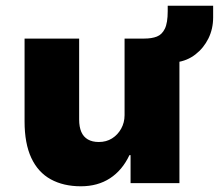

<svg xmlns="http://www.w3.org/2000/svg" viewBox="-20 -641 766 672"><path d="M263 11Q202 11 157.5 -13.5Q113 -38 89.5 -88.5Q66 -139 66 -216V-506H257V-223Q257 -197 264.5 -179.5Q272 -162 287.5 -153Q303 -144 326 -144Q352 -144 372 -156.5Q392 -169 404 -190.5Q416 -212 416 -238V-506H608V0H437V-98H433Q408 -45 365 -17Q322 11 263 11ZM597 -423 485 -491V-506Q511 -506 529 -513Q547 -520 557 -540.5Q567 -561 567 -602V-621H726V-580Q726 -540 709.5 -506.5Q693 -473 664 -450.5Q635 -428 597 -423Z"/></svg>

Font: Nunito Sans 7pt Black
Style: Regular
Weight: 900
Designer: Vernon Adams
Foundry: Vernon Adams
Version: Version 3.101;gftools[0.9.27]